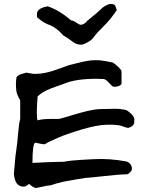

<svg xmlns="http://www.w3.org/2000/svg" viewBox="-20 -937 747 970"><path d="M161 13Q143 8 127 -8Q121 -2 107 5Q80 10 63 -13Q54 -27 50 -57L58 -147L67 -215Q68 -224 72 -269Q76 -314 82 -336V-431Q78 -435 70.5 -452.5Q63 -470 63 -475Q58 -508 63 -545Q66 -552 74.5 -557Q83 -562 97 -565.5Q111 -569 113 -570Q150 -562 164 -564Q185 -564 208.5 -569Q232 -574 245.5 -578.5Q259 -583 289 -593.5Q319 -604 329 -608Q342 -611 371.5 -618.5Q401 -626 421.5 -629.5Q442 -633 468 -633Q479 -634 514 -628L550 -621L560 -614Q570 -606 575 -601.5Q580 -597 586.5 -589.5Q593 -582 594 -576V-513Q590 -505 575.5 -501Q561 -497 550 -500Q546 -502 528.5 -521Q511 -540 499 -538Q387 -543 316 -519Q305 -514 271 -502.5Q237 -491 215 -480.5Q193 -470 177 -456L170 -450Q162 -346 170 -329Q193 -336 234 -336H278Q295 -340 342.5 -354.5Q390 -369 424.5 -377Q459 -385 487 -386Q497 -386 519 -386.5Q541 -387 555.5 -387.5Q570 -388 588.5 -386Q607 -384 620 -380Q665 -350 658 -326Q662 -303 632 -292Q626 -289 606 -296.5Q586 -304 582 -304Q520 -312 461 -300Q402 -288 322 -260Q303 -254 261.5 -236Q220 -218 208 -209Q199 -207 180.5 -211.5Q162 -216 158 -216Q144 -211 144 -114Q184 -116 216.5 -117.5Q249 -119 264.5 -119Q280 -119 291 -119.5Q302 -120 305 -120Q308 -120 310 -121Q333 -126 392 -129.5Q451 -133 456 -133Q535 -137 620 -121Q634 -116 641.5 -103.5Q649 -91 645 -76Q637 -65 626 -57Q584 -56 512.5 -48Q441 -40 411 -38Q404 -37 373.5 -32Q343 -27 316 -22Q289 -17 278 -13Q269 -12 249.5 -5Q230 2 224 0ZM391 -711Q364 -711 342 -730Q321 -746 300 -758Q267 -795 235 -809Q202 -819 167 -850V-872Q173 -897 221 -905Q279 -886 339 -834Q351 -833 366 -822.5Q381 -812 387 -812Q394 -811 404.5 -817Q415 -823 420 -831L449 -855Q464 -866 499 -899L511 -907Q529 -917 539 -917Q554 -917 559 -912Q564 -907 570 -886Q538 -838 504 -805Q470 -772 454 -750Q445 -736 424 -724Q403 -712 391 -711Z"/></svg>

Font: Excalifont
Style: Regular
Weight: 400
Designer: Your Own Font Foundry (Virgil); Ján Filípek / DizajnDesign (Excalifont, modifications)
Foundry: Your Own Font Foundry (Virgil); Ján Filípek / DizajnDesign (Excalifont, modifications)
Version: Version 1.000;Glyphs 3.2 (3227)